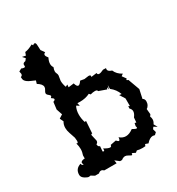

<svg xmlns="http://www.w3.org/2000/svg" viewBox="-152 -707 748 811"><g transform="rotate(-30 222.0 -301.5)"><path d="M255.4 6.8Q253.4 6.8 243.9 1.2Q234.4 -4.4 228.5 -4.4Q218.8 -4.4 209.5 3.4H199.7L180.2 -11.7L182.6 3.9H122.6Q116.2 -2.4 109.9 -2.4Q103 -2.4 96.7 3.9H77.6L61 -6.3L53.2 -4.9Q46.9 -4.9 35.6 -11.7Q21 -20.5 21 -32.7Q21 -62 49.8 -70.8Q49.8 -62.5 59.1 -60.5L56.2 -70.3Q56.2 -80.1 76.2 -81.1V-95.7Q81.5 -110.4 81.5 -124Q81.5 -137.7 77.1 -153.8L81.1 -152.3Q85.4 -152.3 85.4 -162.6L84 -177.7Q79.1 -192.9 74.2 -207Q69.3 -221.2 69.3 -233.4Q69.3 -249.5 77.1 -261.7L68.8 -279.3L86.4 -290.5L76.7 -319.3L81.1 -354.5Q90.8 -357.4 90.8 -362.3Q90.8 -366.7 79.6 -373.5Q85 -377.4 85 -381.3Q85 -384.8 77.6 -390.4Q70.3 -396 70.3 -401.9Q70.3 -406.7 75.2 -414.1Q80.1 -421.4 80.1 -427.7Q80.1 -441.9 58.1 -455.1L62.5 -469.7L42.5 -478.5Q23.9 -486.3 17.6 -496.6Q14.2 -502 14.2 -513.7Q22.9 -515.6 22.9 -524.9L20.5 -537.1L33.7 -544.4Q40 -541 46.4 -541Q51.8 -541 51.8 -545.9L51.3 -551.3Q51.3 -561 64.5 -562.5L72.3 -572.3L61 -585L78.1 -581.5L83.5 -596.2Q100.1 -597.7 122.6 -610.4L126.5 -604Q131.3 -608.4 135.3 -608.4Q142.1 -608.4 142.1 -592.8L143.1 -571.3L155.8 -553.2Q147.9 -550.3 147.9 -543.9Q147.9 -537.6 156.7 -527.3Q148.9 -512.2 148.9 -499.5Q148.9 -488.8 154.8 -481.4Q150.4 -470.2 150.4 -462.9Q150.4 -456.5 153.1 -451.7Q155.8 -446.8 155.8 -440.4L151.9 -415.5Q151.9 -400.4 158.2 -383.3L168.5 -388.2L167.5 -375.5L194.3 -378.9Q199.2 -360.8 207 -360.8Q213.9 -360.8 223.6 -375.5L242.7 -372.1L263.7 -375Q273.4 -375 273.4 -369.6L272.5 -365.2L299.8 -368.7Q299.8 -359.9 308.1 -359.9Q315.9 -359.9 330.6 -367.2L344.7 -366.7L343.8 -360.8Q343.8 -350.6 362.3 -344.7Q371.1 -323.2 394.5 -311L384.8 -303.7L398.4 -285.2L394.5 -280.8Q394.5 -277.8 401.9 -275.9L422.4 -219.7L413.1 -176.8Q422.4 -171.9 422.4 -160.2Q422.4 -149.9 417.7 -141.8Q413.1 -133.8 407.2 -130.9L409.7 -104.5L403.8 -95.7Q407.2 -89.4 407.2 -81.1Q407.2 -70.8 399.9 -60.5L409.7 -43L394 -52.2L387.7 -43.5L392.1 -27.3L382.3 -18.1L372.6 -20Q357.4 -20 341.3 -1.5L329.1 -5.9Q324.7 -5.9 324.7 2L310.5 2.9Q295.4 2.9 283.7 -0.5L275.4 6.3L261.2 -0.5Q257.8 -0.5 257.8 2.4L258.3 2.9Q258.3 6.8 255.4 6.8ZM161.1 -66.9Q164.6 -66.9 164.6 -72.8L164.1 -79.1Q183.6 -67.4 192.4 -67.4Q199.7 -67.4 199.7 -75.7L227.5 -81.1Q234.9 -72.8 238.8 -72.8Q243.7 -72.8 244.6 -87.4Q258.3 -75.2 274.4 -75.2Q291.5 -75.2 310.1 -89.4Q324.2 -81.1 329.1 -81.1Q332.5 -81.1 332.5 -84.5L330.6 -91.8L333.5 -105.5L340.8 -103.5L342.8 -127Q353.5 -140.6 353.5 -151.9Q353.5 -161.6 345.2 -168.9L345.7 -180.7L352.1 -177.2V-214.4L335.9 -240.2L347.2 -238.8Q338.4 -264.6 315.4 -282.2V-300.8L310.5 -282.2L308.1 -294.4L304.2 -286.1L267.1 -299.3Q267.1 -306.2 255.4 -306.2Q245.1 -306.2 233.4 -302.7L227.5 -309.1Q206.5 -298.3 178.7 -298.3L166 -298.8L169.4 -284.2L156.2 -292.5Q147 -275.9 147 -253.4Q147 -233.4 153.3 -214.4L160.2 -215.8L156.2 -156.2L154.3 -156.7Q150.4 -156.7 150.4 -151.4L157.2 -121.6Q157.2 -111.3 148.9 -108.4Q148.9 -95.7 158.2 -93.8L156.2 -68.8Z"/></g></svg>

Font: Truetypewriter PolyglOTT
Style: Regular
Weight: 400
Designer: Sergey Beatoff a.k.a. Sam_T
Version: Version 3.76